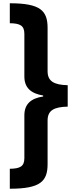

<svg xmlns="http://www.w3.org/2000/svg" viewBox="-20 -793 459 1174"><path d="M40 -773V-651C101 -650 129 -638 129 -586V-325C129 -257 169 -221 244 -209V-203C169 -192 129 -156 129 -88V174C129 226 101 238 40 239V361C227 361 271 316 271 210V-56C271 -118 310 -139 394 -141V-272C310 -274 271 -296 271 -358V-622C271 -728 227 -773 40 -773Z"/></svg>

Font: Noto Sans Telugu ExtraBold
Style: Regular
Weight: 800
Designer: Jelle Bosma - Monotype Design Team
Foundry: Monotype Imaging Inc.
Version: Version 2.005